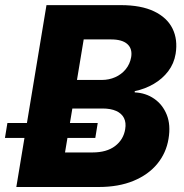

<svg xmlns="http://www.w3.org/2000/svg" viewBox="-55 -748 737 768"><path d="M10.3 0 130.9 -727.5H428.2Q509.3 -727.5 561.3 -702.6Q613.3 -677.7 635 -633.8Q656.7 -589.8 647.5 -532.7Q641.1 -493.7 617.9 -463.1Q594.7 -432.6 560.1 -412.4Q525.4 -392.1 483.9 -383.3V-378.4Q527.8 -376.5 561.8 -353Q595.7 -329.6 612.1 -288.8Q628.4 -248 619.1 -192.9Q609.9 -136.2 574.2 -92.8Q538.6 -49.3 479.2 -24.7Q419.9 0 339.4 0ZM205.1 -138.2H314.9Q371.6 -138.2 405.3 -163.8Q439 -189.5 445.8 -231.4Q450.2 -257.3 440.9 -275.9Q431.6 -294.4 409.7 -304.2Q387.7 -314 355 -314H234.4ZM252.9 -428.2H352.1Q380.9 -428.2 405.8 -439.2Q430.7 -450.2 447.8 -470.9Q464.8 -491.7 469.7 -519.5Q475.1 -553.2 454.3 -571.8Q433.6 -590.3 389.2 -590.3H279.8ZM-35.2 -196.3 -25.4 -255.9H335.9L326.2 -196.3Z"/></svg>

Font: Inter 17pt ExtraBold
Style: Italic
Weight: 800
Italic angle: -9.3988°
Version: Version 4.001;git-66647c0bb